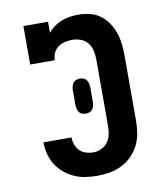

<svg xmlns="http://www.w3.org/2000/svg" viewBox="-84 -813 768 890"><g transform="rotate(-10 300.0 -367.5)"><path d="M302 8Q275 8 247.5 4Q220 0 194.5 -11.5Q169 -23 147.5 -41Q126 -59 111.5 -82.5Q97 -106 90 -133Q83 -160 83 -188Q83 -188 83 -188Q83 -188 83 -188H215Q215 -188 215 -188Q215 -188 215 -188Q215 -171 221 -154Q227 -137 239 -125Q251 -113 268 -107.5Q285 -102 302 -102Q322 -102 340.5 -110.5Q359 -119 371 -135Q383 -151 387 -171Q391 -191 391 -210V-525Q391 -545 386.5 -565.5Q382 -586 369.5 -602Q357 -618 337 -625.5Q317 -633 297 -633Q279 -633 262 -629Q245 -625 230.5 -615Q216 -605 208.5 -588.5Q201 -572 201 -554H85V-735H201V-683Q213 -698 229.5 -710Q246 -722 265 -729.5Q284 -737 304 -740Q324 -743 344 -743Q371 -743 397 -737Q423 -731 445 -715.5Q467 -700 482.5 -677.5Q498 -655 507 -630Q516 -605 519.5 -578Q523 -551 523 -525V-210Q523 -181 518 -152Q513 -123 499.5 -96.5Q486 -70 464.5 -49Q443 -28 416.5 -15Q390 -2 361 3Q332 8 302 8ZM300 -285Q291 -285 282 -288.5Q273 -292 268 -299.5Q263 -307 261 -316Q259 -325 259 -334V-401Q259 -410 261 -419Q263 -428 268 -435.5Q273 -443 282 -446.5Q291 -450 300 -450Q309 -450 318 -446.5Q327 -443 332 -435.5Q337 -428 339 -419Q341 -410 341 -401V-334Q341 -325 339 -316Q337 -307 332 -299.5Q327 -292 318 -288.5Q309 -285 300 -285Z"/></g></svg>

Font: Iosevka Slab XBdEx
Style: Regular
Weight: 800
Width: 7
Monospace: yes
Designer: Belleve Invis
Foundry: Belleve Invis
Version: Version 11.1.0; ttfautohint (v1.8.3)